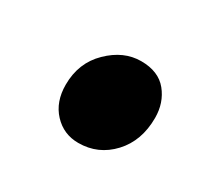

<svg xmlns="http://www.w3.org/2000/svg" viewBox="-50 -499 251 243"><g transform="rotate(30 76.0 -377.0)"><path d="M31.5 -368.5Q31.5 -400.5 52.8 -421.2Q74 -442 99.5 -442Q125 -442 137.8 -426.2Q150.5 -410.5 150.5 -388.5Q150.5 -355 130.8 -333.8Q111 -312.5 82 -312.5Q60.5 -312.5 46 -328Q31.5 -343.5 31.5 -368.5Z"/></g></svg>

Font: Merriweather 60pt
Style: Italic
Weight: 400
Italic angle: -7.8°
Version: Version 2.101